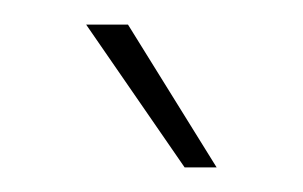

<svg xmlns="http://www.w3.org/2000/svg" viewBox="-20 -754 246 156"><path d="M130 -618 50 -734H84L156 -618Z"/></svg>

Font: Geist Thin
Style: Regular
Weight: 400
Designer: Basement.studio, Andrés Briganti, Mateo Zaragoza
Foundry: Basement.studio, Vercel, Andrés Briganti, Guido Ferreyra, Mateo Zaragoza
Version: Version 1.401